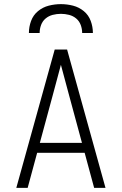

<svg xmlns="http://www.w3.org/2000/svg" viewBox="-20 -910 590 930"><path d="M59 0 245 -670H305L491 0H436L390 -170H160L114 0ZM377 -218 315 -447Q305 -484 295 -521.5Q285 -559 275 -596Q265 -559 255 -521.5Q245 -484 235 -447L173 -218ZM120 -750Q120 -780 130.5 -808.5Q141 -837 164 -856Q187 -875 216 -882.5Q245 -890 275 -890Q305 -890 334 -882.5Q363 -875 386 -856Q409 -837 419.5 -808.5Q430 -780 430 -750H378Q378 -770 371 -789Q364 -808 349 -820.5Q334 -833 314.5 -838Q295 -843 275 -843Q255 -843 235.5 -838Q216 -833 201 -820.5Q186 -808 179 -789Q172 -770 172 -750Z"/></svg>

Font: Lode Dark Term
Style: Regular
Weight: 400
Monospace: yes
Designer: Belleve Invis
Foundry: Belleve Invis
Version: Version 29.2.0